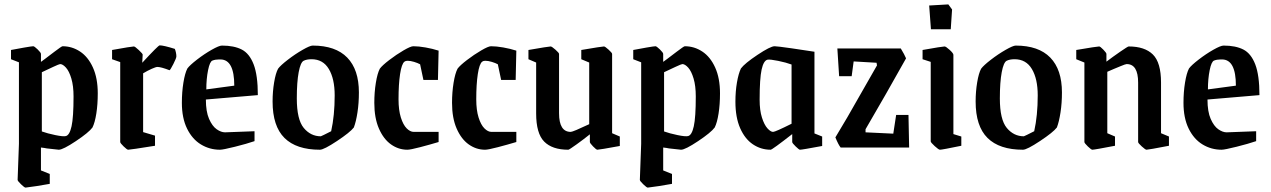

<svg xmlns="http://www.w3.org/2000/svg" viewBox="-20 -670 5772 872"><path d="M60 147 66 -17V-387L30 -401V-443Q55 -448 90 -454Q125 -460 131 -460Q136 -460 151 -445.5Q166 -431 166 -425V-389L185 -403Q193 -409 226.5 -434.5Q260 -460 264 -460Q307 -460 343.5 -436Q380 -412 402 -363.5Q424 -315 424 -246Q424 -196 417.5 -154.5Q411 -113 400 -91Q383 -68 324.5 -29Q266 10 247 10Q242 10 192 4Q184 2 166 0V104L206 120V165Q180 170 147 175Q114 180 96 182Q91 182 75.5 167Q60 152 60 147ZM314 -232Q314 -280 304 -313.5Q294 -347 279.5 -363Q265 -379 253 -379Q249 -379 221 -366Q193 -353 170 -342V-73Q195 -64 231 -56.5Q267 -49 279 -52Q296 -56 305 -96.5Q314 -137 314 -232Z M526 -25V-388L489 -401V-443Q578 -459 588 -459Q593 -459 610.5 -442.5Q628 -426 628 -422L626 -385Q699 -464 705 -464Q723 -464 774 -448Q777 -441 779 -431.5Q781 -422 781 -414Q781 -406 767.5 -379.5Q754 -353 750 -351Q711 -366 695 -366Q688 -366 669 -357.5Q650 -349 630 -337V-70L684 -54V-8Q572 10 562 10Q557 10 541.5 -5Q526 -20 526 -25Z M806 -203Q806 -252 813 -295Q820 -338 831 -359Q842 -374 875 -399.5Q908 -425 941.5 -444Q975 -463 988 -463Q1043 -463 1078 -445Q1113 -427 1132 -377.5Q1151 -328 1151 -238L915 -218Q915 -163 929.5 -130Q944 -97 964 -83Q984 -69 1002 -69L1136 -74V-29Q1101 -17 1047 -3.5Q993 10 979 10Q932 10 892.5 -14Q853 -38 829.5 -86Q806 -134 806 -203ZM1044 -281Q1044 -399 982 -400H974Q958 -400 945 -395Q933 -391 925 -351.5Q917 -312 917 -264Z M1218 -209Q1218 -254 1225 -296Q1232 -338 1243 -358Q1254 -373 1287 -398.5Q1320 -424 1354 -443.5Q1388 -463 1400 -463Q1504 -463 1557 -408.5Q1610 -354 1610 -250Q1610 -202 1603.5 -159.5Q1597 -117 1587 -91Q1570 -69 1510.5 -29.5Q1451 10 1433 10Q1326 10 1272 -43.5Q1218 -97 1218 -209ZM1484 -74Q1500 -145 1500 -237Q1500 -312 1473.5 -356.5Q1447 -401 1395 -401Q1373 -401 1359 -394Q1345 -387 1336.5 -342Q1328 -297 1328 -223Q1328 -127 1359.5 -89Q1391 -51 1437 -51Q1443 -53 1484 -74Z M1680 -203Q1680 -251 1687 -294Q1694 -337 1705 -358Q1716 -373 1748 -397.5Q1780 -422 1812.5 -441Q1845 -460 1857 -460Q1881 -460 1912.5 -454.5Q1944 -449 1972 -440L1969 -307H1903L1888 -378Q1877 -384 1860.5 -389Q1844 -394 1831 -394Q1822 -394 1817 -390Q1804 -380 1797 -333.5Q1790 -287 1790 -219Q1790 -170 1800.5 -136.5Q1811 -103 1827 -87Q1843 -71 1859 -71H1972V-25Q1932 -13 1888 -1.5Q1844 10 1830 10Q1790 10 1756 -14Q1722 -38 1701 -86Q1680 -134 1680 -203Z M2033 -203Q2033 -251 2040 -294Q2047 -337 2058 -358Q2069 -373 2101 -397.5Q2133 -422 2165.5 -441Q2198 -460 2210 -460Q2234 -460 2265.5 -454.5Q2297 -449 2325 -440L2322 -307H2256L2241 -378Q2230 -384 2213.5 -389Q2197 -394 2184 -394Q2175 -394 2170 -390Q2157 -380 2150 -333.5Q2143 -287 2143 -219Q2143 -170 2153.5 -136.5Q2164 -103 2180 -87Q2196 -71 2212 -71H2325V-25Q2285 -13 2241 -1.5Q2197 10 2183 10Q2143 10 2109 -14Q2075 -38 2054 -86Q2033 -134 2033 -203Z M2415 -155V-386L2380 -401V-443Q2472 -459 2481 -459Q2486 -459 2502.5 -444.5Q2519 -430 2519 -425V-156Q2519 -71 2572 -71Q2582 -71 2656 -106V-386L2620 -401V-443Q2714 -459 2723 -459Q2728 -459 2744 -444.5Q2760 -430 2760 -425V-65L2795 -50V-7Q2702 10 2693 10Q2688 10 2673.5 -5Q2659 -20 2659 -25V-60Q2633 -39 2599 -14.5Q2565 10 2561 10Q2488 10 2451.5 -27Q2415 -64 2415 -155Z M2886 147 2892 -17V-387L2856 -401V-443Q2881 -448 2916 -454Q2951 -460 2957 -460Q2962 -460 2977 -445.5Q2992 -431 2992 -425V-389L3011 -403Q3019 -409 3052.5 -434.5Q3086 -460 3090 -460Q3133 -460 3169.5 -436Q3206 -412 3228 -363.5Q3250 -315 3250 -246Q3250 -196 3243.5 -154.5Q3237 -113 3226 -91Q3209 -68 3150.5 -29Q3092 10 3073 10Q3068 10 3018 4Q3010 2 2992 0V104L3032 120V165Q3006 170 2973 175Q2940 180 2922 182Q2917 182 2901.5 167Q2886 152 2886 147ZM3140 -232Q3140 -280 3130 -313.5Q3120 -347 3105.5 -363Q3091 -379 3079 -379Q3075 -379 3047 -366Q3019 -353 2996 -342V-73Q3021 -64 3057 -56.5Q3093 -49 3105 -52Q3122 -56 3131 -96.5Q3140 -137 3140 -232Z M3320 -208Q3320 -255 3327 -295.5Q3334 -336 3345 -359Q3362 -382 3420.5 -421Q3479 -460 3498 -460Q3509 -460 3576 -450.5Q3643 -441 3679 -435V-64L3714 -50V-7Q3623 10 3613 10Q3609 10 3593.5 -5Q3578 -20 3578 -25V-61Q3487 10 3480 10Q3436 10 3399.5 -14.5Q3363 -39 3341.5 -88Q3320 -137 3320 -208ZM3575 -108V-377Q3551 -386 3514.5 -393.5Q3478 -401 3466 -399Q3448 -395 3439 -354Q3430 -313 3430 -217Q3430 -169 3440.5 -136Q3451 -103 3465.5 -87Q3480 -71 3491 -71Q3501 -71 3575 -108Z M3774 -46Q3823 -126 3895 -254L3963 -373L3961 -385L3857 -391L3848 -324H3791L3783 -450H4071Q4088 -422 4095 -405Q4004 -242 3911 -83V-69L4037 -63L4050 -148H4106L4109 0H3798Q3788 -12 3774 -46Z M4207 -28V-389L4170 -401V-443Q4260 -459 4270 -459Q4276 -459 4293 -443.5Q4310 -428 4310 -421V-61L4346 -50V-8Q4259 10 4249 10Q4243 10 4225 -6.5Q4207 -23 4207 -28ZM4200 -645 4287 -650 4304 -627 4298 -537H4208Z M4411 -209Q4411 -254 4418 -296Q4425 -338 4436 -358Q4447 -373 4480 -398.5Q4513 -424 4547 -443.5Q4581 -463 4593 -463Q4697 -463 4750 -408.5Q4803 -354 4803 -250Q4803 -202 4796.5 -159.5Q4790 -117 4780 -91Q4763 -69 4703.5 -29.5Q4644 10 4626 10Q4519 10 4465 -43.5Q4411 -97 4411 -209ZM4677 -74Q4693 -145 4693 -237Q4693 -312 4666.5 -356.5Q4640 -401 4588 -401Q4566 -401 4552 -394Q4538 -387 4529.5 -342Q4521 -297 4521 -223Q4521 -127 4552.5 -89Q4584 -51 4630 -51Q4636 -53 4677 -74Z M4905 -25V-386L4868 -401V-443Q4962 -459 4972 -459Q4977 -459 4991 -444.5Q5005 -430 5005 -425V-390Q5034 -412 5068 -435.5Q5102 -459 5106 -459Q5179 -459 5216 -422.5Q5253 -386 5253 -295V-65L5289 -50V-8Q5196 10 5187 10Q5182 10 5165.5 -5Q5149 -20 5149 -25V-295Q5149 -379 5097 -379Q5092 -379 5070.5 -370Q5049 -361 5039 -357Q5029 -352 5009 -344V-65L5044 -50V-8Q4951 10 4941 10Q4936 10 4920.5 -5Q4905 -20 4905 -25Z M5355 -203Q5355 -252 5362 -295Q5369 -338 5380 -359Q5391 -374 5424 -399.5Q5457 -425 5490.5 -444Q5524 -463 5537 -463Q5592 -463 5627 -445Q5662 -427 5681 -377.5Q5700 -328 5700 -238L5464 -218Q5464 -163 5478.5 -130Q5493 -97 5513 -83Q5533 -69 5551 -69L5685 -74V-29Q5650 -17 5596 -3.5Q5542 10 5528 10Q5481 10 5441.5 -14Q5402 -38 5378.5 -86Q5355 -134 5355 -203ZM5593 -281Q5593 -399 5531 -400H5523Q5507 -400 5494 -395Q5482 -391 5474 -351.5Q5466 -312 5466 -264Z"/></svg>

Font: Grenze Medium
Style: Regular
Weight: 500
Designer: Renata Polastri
Foundry: Omnibus-Type
Version: Version 1.002; ttfautohint (v1.8)